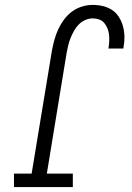

<svg xmlns="http://www.w3.org/2000/svg" viewBox="-20 -763 540 783"><path d="M37 0V-55H109L192 -558Q196 -579 202 -601Q208 -623 217.5 -643.5Q227 -664 241 -683Q255 -702 274 -716Q293 -730 315 -736.5Q337 -743 358 -743Q380 -743 400.5 -738Q421 -733 437.5 -722Q454 -711 465 -693.5Q476 -676 481.5 -656Q487 -636 487.5 -614.5Q488 -593 484 -572Q484 -570 483.5 -568.5Q483 -567 483 -565H422Q422 -566 422.5 -567.5Q423 -569 423 -570Q425 -583 425.5 -596.5Q426 -610 424.5 -623Q423 -636 418 -648Q413 -660 405 -669.5Q397 -679 384.5 -683.5Q372 -688 358 -688Q343 -688 328 -681.5Q313 -675 301.5 -663.5Q290 -652 282 -637.5Q274 -623 268 -608.5Q262 -594 258.5 -579Q255 -564 252 -549L171 -55H277V0Z"/></svg>

Font: Iosevka Curly Slab LtObl
Style: Regular
Weight: 300
Italic angle: -9°
Monospace: yes
Designer: Belleve Invis
Foundry: Belleve Invis
Version: Version 11.0.0; ttfautohint (v1.8.3)